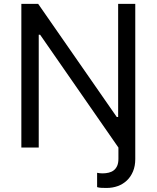

<svg xmlns="http://www.w3.org/2000/svg" viewBox="-20 -747 793 972"><path d="M183.2 -571H176.1V0H88.1V-727.3H173.3L571 -154.8H578.1V-727.3H664.8V58.2Q664.8 93.4 653.4 120.7Q642 148.1 622.3 166.7Q602.6 185.4 576.2 195Q549.7 204.5 519.9 204.5Q507.1 204.5 494.1 204Q481.2 203.5 471.6 200.3V127.8Q476.9 128.9 484 129.8Q491.1 130.7 498.6 130.7Q515.6 130.7 530.4 127.1Q545.1 123.6 556.1 115.1Q567.1 106.5 573.3 92.3Q579.5 78.1 579.5 56.8V0Z"/></svg>

Font: Interop
Style: Regular
Weight: 400
Designer: Rasmus Andersson, Google, Jang Haemin
Foundry: jhaemin
Version: Version 1.008